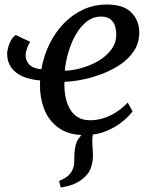

<svg xmlns="http://www.w3.org/2000/svg" viewBox="-20 -588 665 850"><path d="M248.8 242.1 241.4 213.4Q263.7 203.9 277.6 193.3Q291.5 182.8 299.6 166.2Q309.8 146.7 308.9 120.6Q308 94.4 312.6 67.3Q315.8 40.4 331.3 21.2Q346.7 2 357 -11.9L417.9 -48.8Q399.7 -27.7 393.8 -5.7Q387.9 16.3 388.7 45Q389 57.3 390.3 71.7Q391.5 86.1 391.5 99.4Q391.5 132.1 380.8 159.1Q370.1 186 342.2 206.8Q324.3 220 302.6 228.6Q280.9 237.2 248.8 242.1ZM114.7 -402.1Q107.8 -395.8 100.6 -376.3Q93.3 -356.8 93.3 -343.5Q93.3 -321.8 108.2 -303.8Q123.2 -285.8 163.1 -281.1Q173.6 -341.6 199.3 -393.7Q225 -445.8 263.2 -485Q301.3 -524.2 349.3 -546.1Q397.4 -568 452.4 -568Q526.5 -568 561.2 -533Q595.9 -498 596.5 -446Q596.9 -398.9 573.5 -363.1Q550 -327.3 511.6 -301.7Q473.1 -276.1 428.3 -259.5Q383.4 -242.9 340.3 -234.7Q297.2 -226.6 265.4 -225.9Q263.9 -194.8 269.1 -164.5Q274.3 -134.3 287.3 -109.5Q300.3 -84.7 322.9 -70.2Q345.5 -55.6 378.4 -55.6Q409 -55.6 438.5 -64.9Q467.9 -74.2 495 -91.7Q522.2 -109.3 545.3 -133.8L566.9 -95.3Q553 -75.2 523.2 -50.5Q493.4 -25.8 450.9 -7.9Q408.4 10 355.8 10Q282.8 10 238.7 -22.5Q194.5 -55.1 175.3 -106Q156 -157 157.1 -212.1Q157.1 -217.3 157.3 -222.2Q157.4 -227.1 157.8 -231.9Q111.8 -235.5 79.1 -250.2Q46.4 -265 29.1 -290.2Q11.7 -315.4 11.7 -349.5Q11.7 -369.7 22.4 -396.3Q33.1 -422.8 49.8 -433.2ZM428.8 -514.7Q391.7 -514.7 363.1 -491.8Q334.4 -468.8 314.1 -432.3Q293.8 -395.8 282 -354.1Q270.2 -312.5 266.8 -274.8Q302 -275.8 341.7 -287Q381.4 -298.2 416.2 -318.8Q451 -339.4 473 -369Q495 -398.6 494.7 -436.9Q493.9 -475.8 476.8 -495.2Q459.8 -514.7 428.8 -514.7Z"/></svg>

Font: Merriweather Light
Style: Italic
Weight: 300
Italic angle: -7.8°
Designer: Eben Sorkin
Foundry: Eben Sorkin
Version: Version 2.101